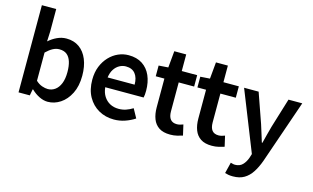

<svg xmlns="http://www.w3.org/2000/svg" viewBox="-114 -1133 2769 1696"><g transform="rotate(15 1271.0 -285.0)"><path d="M352 14Q315 14 275.5 -5Q236 -24 201 -58H197L186 0H83V-797H214V-591L210 -500Q245 -531 286 -550Q327 -569 370 -569Q439 -569 488 -534Q537 -499 563 -435.5Q589 -372 589 -287Q589 -192 555 -124.5Q521 -57 467 -21.5Q413 14 352 14ZM324 -95Q361 -95 390.5 -116.5Q420 -138 437 -180Q454 -222 454 -284Q454 -340 441.5 -379.5Q429 -419 403 -440Q377 -461 334 -461Q304 -461 275 -445.5Q246 -430 214 -399V-141Q242 -115 271.5 -105Q301 -95 324 -95Z M957 14Q880 14 818 -21Q756 -56 719.5 -121Q683 -186 683 -277Q683 -345 704.5 -398.5Q726 -452 762.5 -490.5Q799 -529 844.5 -549Q890 -569 939 -569Q1014 -569 1065 -535.5Q1116 -502 1142 -442.5Q1168 -383 1168 -305Q1168 -286 1166.5 -269.5Q1165 -253 1162 -242H811Q816 -193 838 -159Q860 -125 894.5 -106.5Q929 -88 974 -88Q1009 -88 1040 -98.5Q1071 -109 1102 -128L1147 -46Q1108 -20 1059 -3Q1010 14 957 14ZM809 -331H1056Q1056 -394 1027 -430.5Q998 -467 941 -467Q910 -467 882 -451.5Q854 -436 834.5 -406Q815 -376 809 -331Z M1472 14Q1408 14 1369.5 -11.5Q1331 -37 1313.5 -82.5Q1296 -128 1296 -188V-451H1217V-549L1304 -555L1318 -707H1427V-555H1568V-451H1427V-187Q1427 -139 1446.5 -114.5Q1466 -90 1506 -90Q1520 -90 1535.5 -94Q1551 -98 1563 -103L1585 -7Q1563 0 1534.5 7Q1506 14 1472 14Z M1853 14Q1789 14 1750.5 -11.5Q1712 -37 1694.5 -82.5Q1677 -128 1677 -188V-451H1598V-549L1685 -555L1699 -707H1808V-555H1949V-451H1808V-187Q1808 -139 1827.5 -114.5Q1847 -90 1887 -90Q1901 -90 1916.5 -94Q1932 -98 1944 -103L1966 -7Q1944 0 1915.5 7Q1887 14 1853 14Z M2103 227Q2080 227 2062.5 224Q2045 221 2030 216L2055 115Q2063 117 2073.5 120Q2084 123 2095 123Q2138 123 2164 96Q2190 69 2204 28L2215 -7L1997 -555H2130L2225 -284Q2238 -246 2249.5 -206Q2261 -166 2274 -127H2279Q2288 -166 2299 -205.5Q2310 -245 2320 -284L2403 -555H2529L2329 25Q2306 88 2276.5 133Q2247 178 2205.5 202.5Q2164 227 2103 227Z"/></g></svg>

Font: Noto Sans JP Thin SemiBold
Style: Regular
Weight: 600
Version: Version 2.004-H2;hotconv 1.0.118;makeotfexe 2.5.65603